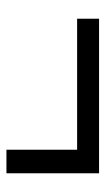

<svg xmlns="http://www.w3.org/2000/svg" viewBox="114 -557 327 595"><g transform="rotate(90 277.5 -259.5)"><path d="M444 -116H517V-403H38V-335H444Z"/></g></svg>

Font: Noto Sans Mono CJK JP Regular
Style: Regular
Weight: 400
Designer: Ryoko NISHIZUKA (kana & ideographs); Paul D. Hunt (Latin, Greek & Cyrillic); Wenlong ZHANG (bopomofo); Sandoll Communica
Foundry: Adobe Systems Incorporated
Version: Version 1.004;PS 1.004;hotconv 1.0.82;makeotf.lib2.5.63406